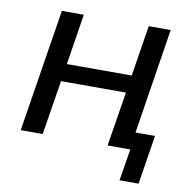

<svg xmlns="http://www.w3.org/2000/svg" viewBox="-74 -574 751 775"><g transform="rotate(10 302.0 -186.5)"><path d="M38 0 118 -503H208L175 -295H441L474 -503H564L496 -71H576L544 130H466L487 0H394L430 -223H164L128 0Z"/></g></svg>

Font: Mulish Medium
Style: Italic
Weight: 500
Italic angle: -9°
Designer: Vernon Adams
Foundry: Vernon Adams
Version: Version 3.603; ttfautohint (v1.8.3)